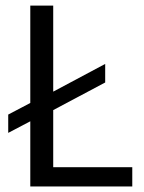

<svg xmlns="http://www.w3.org/2000/svg" viewBox="-20 -676 523 696"><path d="M459.5 0H89.8V-236.3L9.8 -194.3V-260.7L89.8 -302.7V-655.8H172.9V-343.8L361.3 -444.3V-377L172.9 -276.9V-69.8H459.5Z"/></svg>

Font: Varta
Style: Regular
Weight: 400
Designer: Joana Correia, Viktoriya Grabowska, Eben Sorkin
Foundry: Sorkin Type
Version: Version 1.003; ttfautohint (v1.3) -l 8 -r 24 -G 200 -x 12 -H